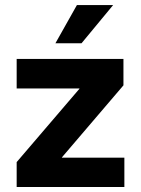

<svg xmlns="http://www.w3.org/2000/svg" viewBox="-20 -753 568 773"><path d="M47.1 -100.4 299.7 -395.5V-396.9H47.1V-515.6H477V-409.4L229.3 -119.5V-118.2H480.7V0H47.1ZM289.6 -732.5H435.4L308.2 -578.8H203.1Z"/></svg>

Font: Intratopia Thin
Style: Regular
Weight: 100
Designer: Rasmus Andersson
Foundry: rsms
Version: Version 3.000;Glyphs 3.2.3 (3260)